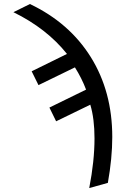

<svg xmlns="http://www.w3.org/2000/svg" viewBox="-20 -749 617 977"><path d="M551.3 -51.8Q551.3 55.7 528.8 181.6L434.1 208Q460.9 69.8 460.9 -44.4Q460.9 -145 439.5 -216.3L265.6 -131.8L231.4 -201.7L418 -293Q396 -351.1 361.3 -406.2L175.8 -315.9L141.1 -386.2L320.8 -474.6Q218.3 -603.5 48.3 -687L132.3 -728.5Q333.5 -632.8 442.4 -457.8Q551.3 -282.7 551.3 -51.8Z"/></svg>

Font: Arial
Style: Regular
Weight: 400
Designer: Steve Matteson
Foundry: Ascender Corporation
Version: Version 2.00.3